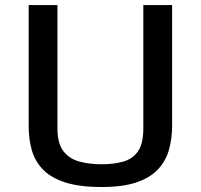

<svg xmlns="http://www.w3.org/2000/svg" viewBox="-20 -731 797 762"><path d="M383.3 11.2Q294.9 11.2 238 -7.3Q181.2 -25.9 149.7 -59.1Q118.2 -92.3 106 -136Q93.8 -179.7 93.8 -230V-710.9H208V-221.2Q208 -162.1 231.2 -131.6Q254.4 -101.1 294.2 -90.1Q334 -79.1 383.3 -79.1Q433.1 -79.1 470.5 -90.1Q507.8 -101.1 528.3 -131.6Q548.8 -162.1 548.8 -221.2V-710.9H663.1V-231.9Q663.1 -182.6 651.1 -138.4Q639.2 -94.2 608.6 -60.5Q578.1 -26.9 523.4 -7.8Q468.8 11.2 383.3 11.2Z"/></svg>

Font: Monda Medium
Style: Regular
Weight: 500
Designer: Vernon Adams
Foundry: Vernon Adams
Version: Version 2.200